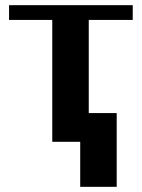

<svg xmlns="http://www.w3.org/2000/svg" viewBox="-20 -548 549 742"><path d="M15 -471H182V0H323V-471H493V-528H15ZM290 -111V174H431V-111Z"/></svg>

Font: Aerodynamic
Style: Regular
Weight: 500
Designer: Google
Version: Version 2.000980; 2014